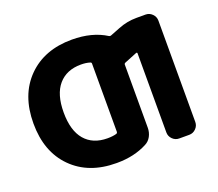

<svg xmlns="http://www.w3.org/2000/svg" viewBox="-124 -939 1249 1102"><g transform="rotate(-20 500.0 -388.0)"><path d="M411.1 -162.1Q444.3 -162.1 466.8 -168.9Q473.6 -171.9 473.6 -179.7V-595.7Q473.6 -602.5 466.8 -604.5Q443.4 -612.3 411.1 -612.3Q323.2 -612.3 273.9 -555.2Q224.6 -498 224.6 -387.2Q224.6 -276.4 273.4 -219.2Q322.3 -162.1 411.1 -162.1ZM691.4 -733.4Q745.1 -754.9 802.7 -754.9H858.4Q881.8 -754.9 898.9 -737.8Q916 -720.7 916 -697.3V-78.1Q916 -54.7 898.9 -37.6Q881.8 -20.5 858.4 -20.5H796.9Q773.4 -20.5 756.3 -37.6Q739.3 -54.7 739.3 -78.1V-562.5Q739.3 -564.5 737.3 -565.9Q735.4 -567.4 732.4 -566.4L655.3 -535.2Q648.4 -532.2 648.4 -525.4V-140.6Q648.4 -112.3 635.7 -88.4Q623 -64.5 599.6 -52.7Q519.5 -10.7 415 -10.7Q413.1 -10.7 411.1 -10.7Q242.2 -10.7 141.1 -112.3Q40 -213.9 40 -387.2Q40 -560.5 141.1 -662.6Q242.2 -764.6 411.1 -764.6Q534.2 -764.6 619.1 -710.9Q625 -707 631.8 -710Z"/></g></svg>

Font: Gen Jyuu Gothic Heavy
Style: Bold
Weight: 900
Designer: [Source Han Sans]
Ryoko NISHIZUKA  (kana & ideographs); Paul D. Hunt (Latin, Greek & Cyrillic); Wenlong ZHANG  (bopomofo
Version: Version 1.002.20150607